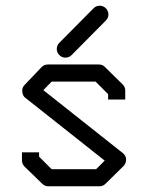

<svg xmlns="http://www.w3.org/2000/svg" viewBox="-20 -702 580 673"><path d="M359 -372 315 -416H161L132 -386L411 -165Q422 -155.5 422 -143Q422 -129 413 -120L350 -58Q341 -49 329 -49H149Q137 -49 128 -58L66 -118Q57 -127 57 -140V-168H117V-153L161 -109H317L347 -139L69 -359Q59.5 -365.5 58 -381V-384.5Q58 -396 66 -404L126 -467Q135 -476 148 -476H327Q339 -476 348 -467L410 -406Q419 -397 419 -385V-353H359ZM179 -530Q179 -543 188 -552L308 -673Q317 -682 329 -682Q342 -682 351 -673Q360 -664 360 -651Q360 -639 351 -630L231 -509Q222 -500 209 -500Q197 -500 188 -509Q179 -518 179 -530Z"/></svg>

Font: ibm3270
Style: Regular
Weight: 400
Monospace: yes
Version: Version 2.0.3